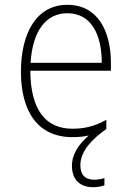

<svg xmlns="http://www.w3.org/2000/svg" viewBox="-20 -560 540 798"><path d="M281 10C306 10 328 8 349 3C308 39 279 80 279 129C279 189 315 218 366 218C384 218 403 215 414 210V180C404 184 386 187 372 187C332 187 314 164 314 127C314 66 367 15 422 -24V-62C374 -36 334 -25 281 -25C167 -25 107 -107 106 -266H441V-298C441 -430 387 -540 260 -540C132 -540 67 -423 67 -262C67 -97 137 10 281 10ZM403 -299H107C116 -435 173 -505 260 -505C359 -505 403 -417 403 -299Z"/></svg>

Font: Noto Sans Mono ExtraCondensed ExtraLight
Style: Regular
Weight: 200
Width: 2
Designer: Monotype Design Team
Foundry: Monotype Imaging Inc.
Version: Version 2.014